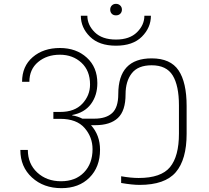

<svg xmlns="http://www.w3.org/2000/svg" viewBox="-20 -993 1087 1000"><path d="M300 -13Q207 -13 146.5 -68.5Q86 -124 86 -212H125Q125 -140 174 -94.5Q223 -49 298 -49Q373 -49 417.5 -95Q462 -141 462 -216Q462 -279 420.5 -326.5Q379 -374 294 -374H258V-410H294Q369 -410 409 -453Q449 -496 449 -553Q449 -625 404 -666.5Q359 -708 292 -708Q224 -708 178.5 -670Q133 -632 133 -567H95Q95 -648 150.5 -695.5Q206 -743 292 -743Q377 -743 432 -693Q487 -643 487 -560Q487 -496 453.5 -451Q420 -406 356 -394V-392Q383 -388 409 -375H472Q532 -375 564 -404Q596 -433 596 -503Q596 -689 770 -689Q868 -689 910 -626.5Q952 -564 952 -441V-296Q952 -162 895.5 -96Q839 -30 707 -30Q669 -30 611 -40V-75Q662 -66 702 -66Q819 -66 865.5 -122.5Q912 -179 912 -297V-444Q912 -547 879.5 -600Q847 -653 770 -653Q699 -653 666.5 -611.5Q634 -570 634 -502Q634 -416 594 -378.5Q554 -341 476 -341H454Q501 -289 501 -213Q501 -123 446 -68Q391 -13 300 -13ZM401 -911H435Q435 -863 473.5 -825Q512 -787 584 -787Q655 -787 693.5 -825Q732 -863 732 -911H766Q766 -849 719 -802Q672 -755 584 -755Q496 -755 448.5 -802Q401 -849 401 -911ZM606.5 -921.5Q598 -913 584 -913Q570 -913 562 -921.5Q554 -930 554 -943Q554 -956 562.5 -964.5Q571 -973 584 -973Q597 -973 606 -964.5Q615 -956 615 -943Q615 -930 606.5 -921.5Z"/></svg>

Font: Poppins ExtraLight
Style: Regular
Weight: 275
Designer: Ninad Kale (Devanagari), Jonny Pinhorn (Latin)
Foundry: Indian Type Foundry
Version: Version 3.200;PS 1.000;hotconv 16.6.54;makeotf.lib2.5.65590